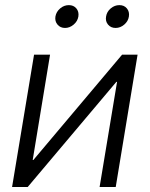

<svg xmlns="http://www.w3.org/2000/svg" viewBox="-20 -748 599 768"><path d="M442.9 0H378.4L448.2 -420.4H445.3L90.8 0H28.3L116.2 -529.3H180.2L110.8 -107.9H113.3L468.3 -529.3H530.3ZM442.4 -636.2Q423.3 -636.2 412.1 -649.7Q400.9 -663.1 404.3 -682.1Q407.2 -701.2 422.9 -714.4Q438.5 -727.5 457.5 -727.5Q476.6 -727.5 487.5 -714.4Q498.5 -701.2 495.6 -682.1Q492.7 -663.1 477.1 -649.7Q461.4 -636.2 442.4 -636.2ZM240.2 -636.2Q221.2 -636.2 210 -649.7Q198.7 -663.1 201.7 -682.1Q205.1 -701.2 220.7 -714.4Q236.3 -727.5 255.4 -727.5Q274.4 -727.5 285.4 -714.4Q296.4 -701.2 293.5 -682.1Q290.5 -663.1 274.7 -649.7Q258.8 -636.2 240.2 -636.2Z"/></svg>

Font: Inter 24pt Light
Style: Italic
Weight: 300
Italic angle: -9.3988°
Designer: Rasmus Andersson
Foundry: rsms
Version: Version 4.001;git-66647c0bb